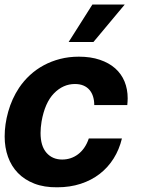

<svg xmlns="http://www.w3.org/2000/svg" viewBox="-24 -797 631 828"><path d="M378.9 -615.8H272L374.3 -777.3H513.8ZM223 10.7Q166.9 11.4 124.3 -5.1Q81.7 -21.7 53.3 -51Q24.9 -80.3 10.5 -120.6Q-3.9 -160.9 -3.9 -208.5Q-3.9 -260.7 11.4 -315.3Q27 -371.1 58.2 -418.3Q78.5 -448.5 105.3 -473.2Q132.1 -497.9 164.6 -515.4Q197.1 -533 235.1 -542.8Q273.1 -552.6 316.1 -552.6Q367.2 -552.6 406.6 -539.2Q446 -525.9 472.7 -502.3Q499.3 -478.7 513 -445.7Q526.6 -412.6 526.6 -373.2Q526.6 -366.1 526.1 -358.8Q525.6 -351.6 524.9 -343.8H382.5Q382.5 -363.3 377.5 -380Q372.5 -396.7 362.2 -408.9Q351.9 -421.2 336.3 -427.9Q320.7 -434.7 299 -434.7Q248.2 -434.7 208.8 -394.5Q169.4 -354 155.2 -272.7Q150.9 -246.1 150.9 -223.7Q150.9 -167.3 176.5 -138.1Q202.1 -109 244.3 -109Q263.1 -109 280.4 -114.7Q297.6 -120.4 312.5 -131.6Q327.4 -142.8 339.3 -159.8Q351.2 -176.8 359 -199.9H501.8Q490.4 -152.3 466.1 -113.6Q441.8 -74.9 406.1 -47.2Q370.4 -19.5 324 -4.4Q277.7 10.7 223 10.7Z"/></svg>

Font: Linik Sans
Style: Bold Italic
Weight: 700
Italic angle: 9°
Designer: Fonts by Rasmus Andersson / Changes by Cristiano Sobral with parts from Marc Monis
Foundry: rsms
Version: Version 3.020; ttfautohint (v1.6)